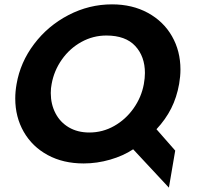

<svg xmlns="http://www.w3.org/2000/svg" viewBox="-20 -736 905 881"><path d="M784 -45 698 -143Q740 -188 765.5 -238.5Q791 -289 802 -351Q808 -386 808 -417Q808 -502 769 -570Q730 -638 658.5 -677Q587 -716 494 -716Q389 -716 294.5 -667Q200 -618 136.5 -534Q73 -450 56 -350Q50 -316 50 -284Q50 -199 89 -131Q128 -63 199 -24.5Q270 14 364 14Q425 14 485.5 -3.5Q546 -21 591 -51L755 125ZM645 -401Q645 -378 640 -350Q629 -290 593 -239Q557 -188 504 -158Q451 -128 390 -128Q336 -128 296 -151.5Q256 -175 234.5 -216.5Q213 -258 213 -309Q213 -332 217 -351Q228 -412 264 -463Q300 -514 353.5 -543.5Q407 -573 468 -573Q556 -573 600.5 -525Q645 -477 645 -401Z"/></svg>

Font: Geom Bold
Style: Bold Italic
Weight: 700
Italic angle: -10°
Version: Version 1.102